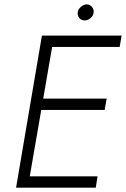

<svg xmlns="http://www.w3.org/2000/svg" viewBox="-20 -864 580 884"><path d="M338 -807Q339 -821 352.5 -832.5Q366 -844 380 -844Q395 -843 404 -831.5Q413 -820 411 -806Q410 -792 396.5 -780.5Q383 -769 369 -770Q354 -770 345 -781.5Q336 -793 338 -807ZM173 -700H202H540L531 -648H220L179 -410H471L462 -358H170L117 -52H429L421 0H54Z"/></svg>

Font: Jost* Light
Style: Italic
Weight: 300
Italic angle: -10°
Version: Version 3.7